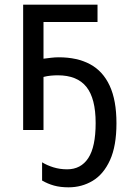

<svg xmlns="http://www.w3.org/2000/svg" viewBox="-20 -556 546 821"><path d="M397 -536V-462H166V-305Q182 -307 198.5 -309Q215 -311 231 -311Q310 -311 365 -281.5Q420 -252 449 -189.5Q478 -127 478 -29Q478 68 450.5 128.5Q423 189 376.5 217Q330 245 273 245Q238 245 211 237.5Q184 230 160 216V138Q181 151 208.5 159.5Q236 168 267 168Q326 168 357.5 120Q389 72 389 -30Q389 -135 349.5 -184.5Q310 -234 227 -234Q213 -234 197 -232.5Q181 -231 166 -227V0H79V-536Z"/></svg>

Font: Noto Sans Display
Style: Regular
Weight: 400
Designer: Monotype Design Team
Foundry: Monotype Imaging Inc.
Version: Version 2.003